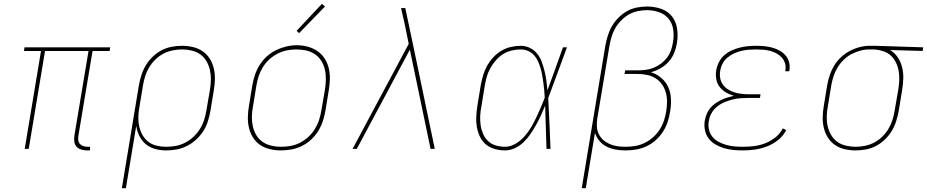

<svg xmlns="http://www.w3.org/2000/svg" viewBox="-20 -777 4840 1002"><path d="M434 8Q419 8 404 3.5Q389 -1 379.5 -11.5Q370 -22 368 -37.5Q366 -53 368 -68L442 -511H215L130 0H109L194 -511H105L108 -530H555L552 -511H463L389 -68Q387 -57 388.5 -45.5Q390 -34 397 -26Q404 -18 415 -14.5Q426 -11 437 -11H450V8Z M616 205 705 -333Q710 -360 718.5 -386.5Q727 -413 741.5 -437Q756 -461 777.5 -481.5Q799 -502 824 -515Q849 -528 876.5 -533Q904 -538 930 -538Q959 -538 987 -531.5Q1015 -525 1037.5 -509.5Q1060 -494 1074.5 -471Q1089 -448 1095.5 -421Q1102 -394 1101.5 -365Q1101 -336 1096 -307L1078 -197Q1073 -170 1064.5 -143Q1056 -116 1040.5 -92Q1025 -68 1003 -48Q981 -28 955 -15Q929 -2 902 3Q875 8 847 8Q818 8 790 0.5Q762 -7 741 -24.5Q720 -42 707.5 -67Q695 -92 691 -120L637 205ZM847 -11Q872 -11 897 -15.5Q922 -20 945.5 -32Q969 -44 989 -62.5Q1009 -81 1023 -103.5Q1037 -126 1045 -150.5Q1053 -175 1057 -200L1076 -310Q1080 -336 1080.5 -362Q1081 -388 1075.5 -412Q1070 -436 1057.5 -457.5Q1045 -479 1025.5 -493Q1006 -507 981 -513Q956 -519 930 -519Q906 -519 881 -514Q856 -509 833 -497Q810 -485 791 -466.5Q772 -448 758.5 -425.5Q745 -403 737.5 -379Q730 -355 726 -330L708 -221Q703 -196 702 -170Q701 -144 706 -120Q711 -96 722.5 -74.5Q734 -53 753 -38Q772 -23 796.5 -17Q821 -11 847 -11Z M1446 8Q1417 8 1389 1.5Q1361 -5 1338.5 -20Q1316 -35 1301 -58.5Q1286 -82 1279.5 -109Q1273 -136 1273.5 -165Q1274 -194 1279 -223L1297 -333Q1302 -361 1311 -387.5Q1320 -414 1335.5 -438.5Q1351 -463 1373 -483Q1395 -503 1421 -515.5Q1447 -528 1474.5 -534.5Q1502 -541 1529 -541Q1558 -541 1586 -533.5Q1614 -526 1636.5 -510.5Q1659 -495 1674 -472Q1689 -449 1695.5 -421.5Q1702 -394 1701.5 -365Q1701 -336 1696 -307L1678 -197Q1673 -169 1664 -142.5Q1655 -116 1639.5 -91.5Q1624 -67 1602 -47Q1580 -27 1554 -14.5Q1528 -2 1500.5 3Q1473 8 1446 8ZM1446 -11Q1471 -11 1496.5 -15.5Q1522 -20 1545.5 -32Q1569 -44 1589 -62.5Q1609 -81 1623 -103.5Q1637 -126 1645 -150.5Q1653 -175 1657 -200L1676 -310Q1680 -336 1680.5 -362.5Q1681 -389 1675.5 -413.5Q1670 -438 1657 -459Q1644 -480 1623.5 -494Q1603 -508 1578 -513.5Q1553 -519 1526 -519Q1501 -519 1476.5 -514Q1452 -509 1428.5 -497Q1405 -485 1385 -466.5Q1365 -448 1351.5 -426Q1338 -404 1330 -379.5Q1322 -355 1318 -330L1300 -220Q1295 -194 1294.5 -168Q1294 -142 1299.5 -117.5Q1305 -93 1317.5 -72Q1330 -51 1350 -37Q1370 -23 1395 -17Q1420 -11 1446 -11ZM1541 -604 1528 -616 1660 -757 1676 -743Z M1820 0 2113 -548 2091 -656Q2086 -676 2082 -695.5Q2078 -715 2073 -735H2095L2130 -570L2249 0H2227L2119 -518L2009 -312L1842 0Z M2615 8Q2588 8 2561.5 0.5Q2535 -7 2515.5 -23.5Q2496 -40 2484.5 -64Q2473 -88 2468.5 -114Q2464 -140 2465.5 -168Q2467 -196 2471 -223L2489 -333Q2494 -359 2501.5 -384.5Q2509 -410 2522 -433.5Q2535 -457 2554 -477.5Q2573 -498 2596.5 -512Q2620 -526 2646 -532Q2672 -538 2698 -538Q2724 -538 2746.5 -526.5Q2769 -515 2784 -496Q2799 -477 2807.5 -453.5Q2816 -430 2822 -405.5Q2828 -381 2831.5 -356Q2835 -331 2837 -306Q2858 -362 2878 -418Q2898 -474 2918 -530H2939Q2914 -464 2890 -397.5Q2866 -331 2841 -265Q2845 -199 2847.5 -132.5Q2850 -66 2853 0H2832Q2830 -57 2828.5 -113.5Q2827 -170 2825 -226Q2815 -201 2803.5 -176Q2792 -151 2778.5 -126.5Q2765 -102 2749 -78.5Q2733 -55 2713 -35.5Q2693 -16 2667.5 -4Q2642 8 2615 8ZM2615 -11Q2643 -11 2669 -26Q2695 -41 2715 -63Q2735 -85 2750 -110Q2765 -135 2777.5 -161.5Q2790 -188 2801.5 -214.5Q2813 -241 2823 -268Q2822 -288 2820 -307.5Q2818 -327 2815.5 -346.5Q2813 -366 2809.5 -385Q2806 -404 2800.5 -422.5Q2795 -441 2787 -458.5Q2779 -476 2766.5 -489.5Q2754 -503 2736 -511Q2718 -519 2698 -519Q2675 -519 2651 -513.5Q2627 -508 2606 -495Q2585 -482 2568 -462.5Q2551 -443 2539 -421.5Q2527 -400 2520.5 -377Q2514 -354 2510 -330L2492 -220Q2487 -196 2486 -171Q2485 -146 2488.5 -122.5Q2492 -99 2501.5 -77.5Q2511 -56 2527.5 -40.5Q2544 -25 2567.5 -18Q2591 -11 2615 -11Z M3016 205 3139 -538Q3144 -565 3152 -591Q3160 -617 3174 -641Q3188 -665 3208.5 -685.5Q3229 -706 3253.5 -719.5Q3278 -733 3305 -738Q3332 -743 3358 -743Q3395 -743 3430 -731Q3465 -719 3486.5 -692Q3508 -665 3513.5 -628Q3519 -591 3513 -554Q3509 -528 3499 -502.5Q3489 -477 3470.5 -456Q3452 -435 3427.5 -421Q3403 -407 3377 -400Q3407 -391 3431 -370.5Q3455 -350 3467.5 -322Q3480 -294 3481.5 -260.5Q3483 -227 3477 -194Q3473 -167 3464 -140Q3455 -113 3439.5 -89Q3424 -65 3401.5 -45Q3379 -25 3352.5 -13Q3326 -1 3298.5 3.5Q3271 8 3244 8Q3218 8 3192.5 3.5Q3167 -1 3145.5 -12Q3124 -23 3108 -42Q3092 -61 3085 -84L3037 205ZM3243 -11Q3268 -11 3293.5 -15Q3319 -19 3343 -30.5Q3367 -42 3387.5 -60Q3408 -78 3422.5 -100.5Q3437 -123 3445 -147.5Q3453 -172 3457 -197Q3461 -222 3461 -247Q3461 -272 3454.5 -295Q3448 -318 3434.5 -337Q3421 -356 3401 -368.5Q3381 -381 3357 -386Q3333 -391 3308 -391H3239L3243 -410H3312Q3332 -410 3353 -413Q3374 -416 3394 -424.5Q3414 -433 3431.5 -446.5Q3449 -460 3462 -477.5Q3475 -495 3482 -515.5Q3489 -536 3492 -556Q3498 -589 3493.5 -621.5Q3489 -654 3470 -678Q3451 -702 3420.5 -713Q3390 -724 3357 -724Q3334 -724 3309 -719Q3284 -714 3262 -701.5Q3240 -689 3221.5 -670Q3203 -651 3190.5 -629Q3178 -607 3171 -583Q3164 -559 3160 -535L3097 -158Q3094 -137 3095 -116Q3096 -95 3105 -77Q3114 -59 3129 -46Q3144 -33 3162.5 -25Q3181 -17 3201.5 -14Q3222 -11 3243 -11Z M3857 8Q3832 8 3806.5 5.5Q3781 3 3758 -4Q3735 -11 3714 -23Q3693 -35 3678.5 -54Q3664 -73 3659 -97.5Q3654 -122 3658 -147Q3661 -164 3667.5 -180.5Q3674 -197 3685.5 -211.5Q3697 -226 3712 -236.5Q3727 -247 3743 -255Q3759 -263 3776 -268Q3793 -273 3810 -277Q3788 -283 3768.5 -294.5Q3749 -306 3735.5 -323.5Q3722 -341 3718 -364.5Q3714 -388 3718 -411Q3722 -433 3732.5 -453.5Q3743 -474 3760 -489Q3777 -504 3798 -513.5Q3819 -523 3840.5 -528.5Q3862 -534 3883.5 -536Q3905 -538 3926 -538Q3948 -538 3969 -536Q3990 -534 4010 -528.5Q4030 -523 4047.5 -513.5Q4065 -504 4078.5 -489Q4092 -474 4097.5 -454Q4103 -434 4100 -413Q4100 -411 4099.5 -409Q4099 -407 4098 -405H4078Q4078 -407 4078.5 -408.5Q4079 -410 4079 -412Q4082 -430 4076.5 -447.5Q4071 -465 4059.5 -477.5Q4048 -490 4032 -498.5Q4016 -507 3999 -511.5Q3982 -516 3963.5 -517.5Q3945 -519 3926 -519Q3907 -519 3888 -517.5Q3869 -516 3849.5 -511.5Q3830 -507 3811.5 -498.5Q3793 -490 3777 -477Q3761 -464 3751.5 -446Q3742 -428 3739 -409Q3735 -389 3738.5 -369.5Q3742 -350 3753 -335Q3764 -320 3780 -310Q3796 -300 3814 -294.5Q3832 -289 3851.5 -287Q3871 -285 3891 -285H3949L3946 -266H3888Q3867 -266 3845.5 -264.5Q3824 -263 3802.5 -257.5Q3781 -252 3760.5 -243.5Q3740 -235 3722 -220.5Q3704 -206 3693 -186Q3682 -166 3679 -144Q3675 -122 3680 -100.5Q3685 -79 3698 -63Q3711 -47 3730 -37Q3749 -27 3769.5 -21Q3790 -15 3812.5 -13Q3835 -11 3857 -11Q3886 -11 3915 -14.5Q3944 -18 3972.5 -29Q4001 -40 4026 -59.5Q4051 -79 4065 -107L4083 -98Q4068 -68 4041 -46.5Q4014 -25 3983 -13Q3952 -1 3920 3.5Q3888 8 3857 8Z M4445 8Q4416 8 4388 1.5Q4360 -5 4337.5 -20.5Q4315 -36 4300.5 -59Q4286 -82 4279.5 -109Q4273 -136 4273.5 -165Q4274 -194 4279 -223L4297 -333Q4302 -360 4310.5 -385.5Q4319 -411 4333.5 -435Q4348 -459 4369 -478.5Q4390 -498 4414.5 -511Q4439 -524 4465.5 -531Q4492 -538 4518 -538Q4522 -538 4525.5 -538Q4529 -538 4533 -538Q4537 -538 4541 -538Q4545 -538 4549 -538L4798 -530L4795 -511L4625 -516Q4649 -502 4665 -478Q4681 -454 4688 -425.5Q4695 -397 4694 -367Q4693 -337 4688 -307L4670 -197Q4665 -170 4656.5 -143.5Q4648 -117 4633.5 -93Q4619 -69 4597.5 -48.5Q4576 -28 4551 -15Q4526 -2 4498.5 3Q4471 8 4445 8ZM4445 -11Q4469 -11 4494 -16Q4519 -21 4542 -33Q4565 -45 4584 -63.5Q4603 -82 4616.5 -104.5Q4630 -127 4637.5 -151Q4645 -175 4649 -200L4668 -310Q4672 -334 4673 -358.5Q4674 -383 4670 -406Q4666 -429 4656 -450Q4646 -471 4629.5 -486.5Q4613 -502 4590.5 -509.5Q4568 -517 4544 -519H4530Q4526 -519 4523 -519Q4520 -519 4517 -519Q4493 -519 4469 -512.5Q4445 -506 4422.5 -494Q4400 -482 4381.5 -463.5Q4363 -445 4350 -423Q4337 -401 4329.5 -377.5Q4322 -354 4318 -330L4300 -220Q4295 -194 4294.5 -168Q4294 -142 4299.5 -118Q4305 -94 4317.5 -72.5Q4330 -51 4349.5 -37Q4369 -23 4394 -17Q4419 -11 4445 -11Z"/></svg>

Font: Iosevka Slab Thin Extended
Style: Italic
Weight: 100
Width: 7
Italic angle: -9°
Monospace: yes
Designer: Belleve Invis
Foundry: Belleve Invis
Version: Version 11.1.0; ttfautohint (v1.8.3)